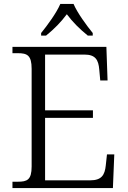

<svg xmlns="http://www.w3.org/2000/svg" viewBox="-20 -951 646 971"><path d="M188 -784V-771H213C256 -806 288 -839 318 -879C348 -839 381 -806 424 -771H449V-784C418 -822 371 -886 352 -931H285C266 -886 219 -822 188 -784ZM43 0H551L558 -170H521L515 -115C510 -66 494 -39 436 -39H208V-355H450V-393H208V-675H407C463 -675 478 -648 482 -599L487 -544H524L518 -714H43V-682H70C117 -682 140 -672 140 -603V-109C140 -41 117 -32 70 -32H43Z"/></svg>

Font: Noto Serif Lao Light
Style: Regular
Weight: 300
Designer: Monotype Design Team
Foundry: Monotype Imaging Inc.
Version: Version 2.003